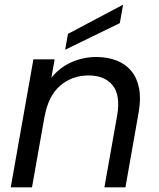

<svg xmlns="http://www.w3.org/2000/svg" viewBox="-20 -802 680 822"><path d="M507 -782 493 -703 259 -589 271 -657ZM482 -310Q496 -395 462 -437Q428 -479 359 -479Q289 -479 238 -435.5Q187 -392 171 -303V-305L117 0H26L123 -548H214L200 -469Q235 -513 285.5 -535.5Q336 -558 392 -558Q439 -558 477.5 -543.5Q516 -529 541 -499.5Q566 -470 575 -426Q584 -382 574 -323L517 0H427Z"/></svg>

Font: SVN-Poppins
Style: Italic
Weight: 400
Italic angle: -10°
Designer: Ninad Kale (Devanagari), Jonny Pinhorn (Latin)
Foundry: Indian Type Foundry
Version: Version 3.002 2017; ttfautohint (v1.8.3)